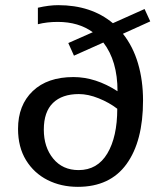

<svg xmlns="http://www.w3.org/2000/svg" viewBox="-20 -715 653 745"><path d="M50 -215Q50 -307 107 -361.5Q164 -416 265 -416Q351 -416 436 -361Q436 -479 381 -550L267 -499L245 -548L340 -590Q285 -630 204 -630Q162 -630 127 -621V-685Q170 -695 206 -695Q334 -695 418 -625L541 -680L563 -632L457 -584Q496 -535 515.5 -469Q535 -403 535 -325Q535 -167 471 -78.5Q407 10 282 10Q217 10 164.5 -16.5Q112 -43 81 -93.5Q50 -144 50 -215ZM435 -293Q404 -317 363 -333.5Q322 -350 286 -350Q221 -350 185.5 -315.5Q150 -281 150 -212Q150 -144 186.5 -99.5Q223 -55 285 -55Q358 -55 396.5 -119.5Q435 -184 435 -293Z"/></svg>

Font: Maitree Medium
Style: Regular
Weight: 500
Designer: CadsonDemak Team
Foundry: CadsonDemak
Version: Version 1.010